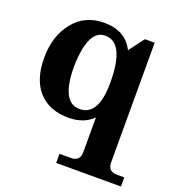

<svg xmlns="http://www.w3.org/2000/svg" viewBox="-134 -610 893 964"><g transform="rotate(20 312.5 -128.0)"><path d="M619.1 244.1H272.9V195.3H333.5Q382.3 195.3 382.3 146.5V-39.1Q334.5 9.8 252 9.8Q149.9 9.8 92.8 -52.7Q35.6 -115.2 35.6 -231.9Q35.6 -347.7 96.4 -423.8Q157.2 -500 260.3 -500Q374 -500 418 -411.1L479 -492.2H531.2V146.5Q531.2 195.3 580.1 195.3H619.1ZM289.6 -50.3Q390.6 -50.3 390.6 -227.1Q390.6 -440.9 286.6 -440.9Q196.3 -440.9 191.4 -244.1Q191.4 -50.3 289.6 -50.3Z"/></g></svg>

Font: Munson
Style: Bold
Weight: 700
Designer: Paul James MIller
Foundry: High-Logic / Made with FontCreator
Version: Version 2.10;May 5, 2019;FontCreator 11.5.0.2430 64-bit